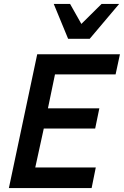

<svg xmlns="http://www.w3.org/2000/svg" viewBox="-20 -950 626 970"><path d="M24.9 0 168 -675.8H585.9L564 -574.2H257.8L222.2 -402.8H481.9L460.9 -300.8H201.2L158.2 -104H463.9L442.9 0ZM334 -930.2 391.1 -829.1 493.2 -930.2H582L433.1 -753.9H324.2L251.5 -930.2Z"/></svg>

Font: Clear Sans Medium
Style: Italic
Weight: 500
Italic angle: -12°
Foundry: Intel Corporation
Version: Version 1.00